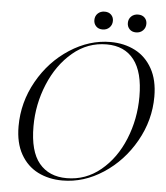

<svg xmlns="http://www.w3.org/2000/svg" viewBox="-59 -930 857 994"><g transform="rotate(5 369.5 -433.0)"><path d="M52 -248Q52 -373 114 -483Q176 -593 277.5 -658.5Q379 -724 489 -724Q560 -724 616.5 -695Q673 -666 706 -607Q739 -548 739 -462Q739 -339 677 -229.5Q615 -120 514 -54Q413 12 302 12Q231 12 174.5 -16.5Q118 -45 85 -103.5Q52 -162 52 -248ZM323 -2Q422 -2 499.5 -66Q577 -130 619.5 -234Q662 -338 662 -455Q662 -582 612.5 -646Q563 -710 470 -710Q371 -710 293.5 -644.5Q216 -579 172.5 -474Q129 -369 129 -255Q129 -125 180 -63.5Q231 -2 323 -2ZM569 -830Q569 -851 583 -864.5Q597 -878 619 -878Q640 -878 652.5 -865.5Q665 -853 665 -834Q665 -813 651 -799Q637 -785 615 -785Q594 -785 581.5 -798Q569 -811 569 -830ZM445 -878Q466 -878 478.5 -865.5Q491 -853 491 -834Q491 -813 477 -799Q463 -785 441 -785Q420 -785 407.5 -798Q395 -811 395 -830Q395 -851 409 -864.5Q423 -878 445 -878Z"/></g></svg>

Font: Nyght Serif Light Italic
Style: Regular
Weight: 300
Italic angle: -16°
Designer: Maksym Kobuzan
Version: Version 0.410